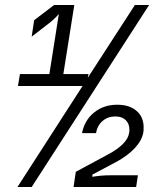

<svg xmlns="http://www.w3.org/2000/svg" viewBox="-20 -750 640 770"><path d="M521 -730H578L107 0H50L311 -405H52L60 -453H178L216 -694Q199 -674 177 -657L107 -603L117 -669L197 -730H278L234 -453H335L332 -438ZM556 -239Q556 -226 555 -220Q550 -188 521.5 -157Q493 -126 447 -101L351 -50L350 -41Q387 -47 421 -47H533L526 0H275L284 -61L414 -131Q492 -173 498 -218Q499 -222 499 -230Q499 -254 484 -268.5Q469 -283 443 -283Q412 -283 391 -264.5Q370 -246 365 -216H309Q319 -268 357.5 -299Q396 -330 450 -330Q499 -330 527.5 -305.5Q556 -281 556 -239Z"/></svg>

Font: JetBrains Mono Semi Light
Style: Italic
Weight: 350
Italic angle: -9°
Monospace: yes
Designer: Philipp Nurullin, Konstantin Bulenkov
Foundry: JetBrains
Version: 2.002